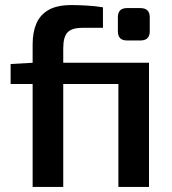

<svg xmlns="http://www.w3.org/2000/svg" viewBox="-20 -739 681 759"><path d="M263 -719Q286 -719 323 -717Q360 -715 387 -710V-629H306Q264 -629 247 -611Q230 -593 230 -548V0H109V-563Q109 -612 124 -646.5Q139 -681 172.5 -700Q206 -719 263 -719ZM456 -491V-407H22V-486L113 -491ZM569 -491V0H448V-491ZM535 -707Q572 -707 572 -671V-615Q572 -579 535 -579H482Q446 -579 446 -615V-671Q446 -707 482 -707Z"/></svg>

Font: Exo 2 SemiBold
Style: Regular
Weight: 600
Designer: Natanael Gama
Foundry: Natanael Gama
Version: Version 2.010